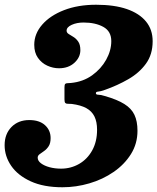

<svg xmlns="http://www.w3.org/2000/svg" viewBox="-36 -780 664 810"><path d="M-16.5 -167.5Q-16.5 -121 11.2 -80.5Q39 -40 93.5 -15Q148 10 227.5 10Q285 10 341.2 -6.5Q397.5 -23 443.2 -54.5Q489 -86 516.5 -130Q544 -174 544 -228.5Q544 -268.5 531.2 -295.5Q518.5 -322.5 488.5 -341.2Q458.5 -360 406 -375Q387 -380.5 377.8 -380.5Q368.5 -380.5 368.5 -387Q368.5 -393 378 -393.5Q387.5 -394 407 -401Q459.5 -419.5 505.2 -445.8Q551 -472 579.5 -511Q608 -550 608 -606Q608 -655 580 -689.2Q552 -723.5 499 -741.8Q446 -760 369.5 -760Q293 -760 234.2 -737.2Q175.5 -714.5 142 -676Q108.5 -637.5 108.5 -591Q108.5 -558 124 -536Q139.5 -514 163.5 -503Q187.5 -492 213 -492Q252.5 -492 277.8 -515Q303 -538 303 -568.5Q303 -591.5 294.2 -604.2Q285.5 -617 274 -624Q262.5 -631 253.8 -636.5Q245 -642 245 -650.5Q245 -665.5 266.5 -675.2Q288 -685 316.5 -685Q366.5 -685 400 -666.5Q433.5 -648 433.5 -606.5Q433.5 -567 412 -528.2Q390.5 -489.5 352.5 -462.2Q314.5 -435 263.5 -430Q254.5 -429 248.2 -429Q242 -429 239 -425.8Q236 -422.5 236 -411V-361Q236 -349 239.5 -345.5Q243 -342 250 -342.2Q257 -342.5 267 -341.5Q305 -336.5 328.2 -323.8Q351.5 -311 362.5 -288.5Q373.5 -266 373.5 -232.5Q373.5 -182.5 353 -145.5Q332.5 -108.5 297.8 -88.5Q263 -68.5 221.5 -68.5Q195.5 -68.5 173.2 -74.5Q151 -80.5 137 -91Q123 -101.5 123 -115Q123 -123.5 131.2 -129.5Q139.5 -135.5 150.2 -143Q161 -150.5 169.2 -163Q177.5 -175.5 177.5 -197.5Q177.5 -230.5 153.8 -252Q130 -273.5 87.5 -273.5Q41 -273.5 12.2 -244Q-16.5 -214.5 -16.5 -167.5Z"/></svg>

Font: Besley ExtraBold
Style: Italic
Weight: 800
Italic angle: -13°
Designer: Owen Earl
Foundry: indestructible type*
Version: Version 2.001